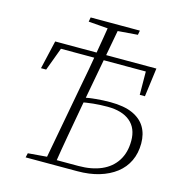

<svg xmlns="http://www.w3.org/2000/svg" viewBox="-109 -834 874 931"><g transform="rotate(15 328.5 -368.5)"><path d="M63 -437 96 -580H604L585 -436H559L558 -577L576 -553H114L141 -577L89 -437ZM224 0 229 -26H361Q427 -26 475.5 -47Q524 -68 550.5 -109.5Q577 -151 577 -210Q577 -273 537 -306.5Q497 -340 423 -340Q386 -340 352 -336.5Q318 -333 283 -326L288 -351Q323 -358 358.5 -361.5Q394 -365 431 -365Q499 -365 542 -346Q585 -327 606 -292.5Q627 -258 627 -210Q627 -161 608.5 -122Q590 -83 555 -56Q520 -29 471.5 -14.5Q423 0 362 0ZM197 0 274 -414Q282 -453 289 -493.5Q296 -534 303 -575Q310 -616 317 -657Q324 -698 330 -737H381L302 -312Q288 -234 274 -156Q260 -78 248 0ZM228 -715 232 -737H479L475 -715L360 -706H341ZM103 0 108 -22 217 -31H230L224 0Z"/></g></svg>

Font: Source Serif 4 36pt Light
Style: Italic
Weight: 300
Italic angle: -12°
Designer: Frank Grießhammer
Foundry: Adobe Systems Incorporated
Version: Version 4.004;hotconv 1.0.116;makeotfexe 2.5.65601